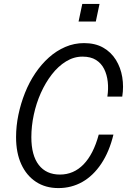

<svg xmlns="http://www.w3.org/2000/svg" viewBox="-20 -950 648 980"><path d="M278 10Q212 10 163.5 -22Q115 -54 88.5 -112Q62 -170 62 -250Q62 -307 74 -364.5Q86 -422 107.5 -476Q129 -530 160 -576Q191 -622 229.5 -656.5Q268 -691 313.5 -710.5Q359 -730 409 -730Q466 -730 506.5 -707Q547 -684 571.5 -644.5Q596 -605 604 -556.5Q612 -508 604 -457H528Q534 -496 530 -532.5Q526 -569 511.5 -598Q497 -627 470 -644Q443 -661 401 -661Q357 -661 317 -636.5Q277 -612 244.5 -570Q212 -528 188.5 -475.5Q165 -423 152.5 -364.5Q140 -306 140 -250Q140 -157 178 -108Q216 -59 286 -59Q356 -59 406.5 -111Q457 -163 484 -263H559Q538 -176 497 -114.5Q456 -53 400.5 -21.5Q345 10 278 10ZM381 -840 400 -930H488L469 -840Z"/></svg>

Font: Instrument Sans SemiCondensed
Style: Italic
Weight: 400
Width: 4
Italic angle: -13°
Designer: Rodrigo Fuenzalida
Foundry: fragTYPE
Version: Version 1.000;gftools[0.9.28]